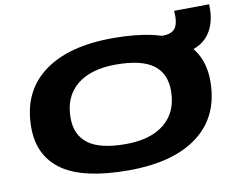

<svg xmlns="http://www.w3.org/2000/svg" viewBox="-85 -916 1298 1041"><g transform="rotate(-10 564.0 -395.5)"><path d="M542 10Q295 10 178.5 -71.5Q62 -153 62 -310Q62 -504 198 -607.5Q334 -711 582 -711Q829 -711 945.5 -629Q1062 -547 1062 -391Q1062 -197 926 -93.5Q790 10 542 10ZM552 -133Q690 -133 766.5 -196.5Q843 -260 843 -376Q843 -471 778 -519Q713 -567 572 -567Q434 -567 357.5 -504Q281 -441 281 -324Q281 -230 346 -181.5Q411 -133 552 -133ZM838 -559 825 -677H849Q903 -677 921.5 -706Q940 -735 935 -799L1128 -801Q1133 -685 1074 -622Q1015 -559 884 -559Z"/></g></svg>

Font: Georama ExtraExtended
Style: Bold Italic
Weight: 700
Width: 8
Italic angle: -9°
Designer: Jean-Baptiste Levee
Foundry: Production Type
Version: Version 1.000